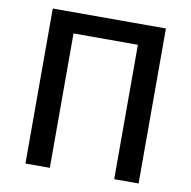

<svg xmlns="http://www.w3.org/2000/svg" viewBox="-82 -818 895 899"><g transform="rotate(10 366.0 -368.5)"><path d="M97 0H213V-639H519V0H635V-737H97Z"/></g></svg>

Font: Noto Sans JP Medium
Style: Regular
Weight: 500
Designer: Ryoko NISHIZUKA  (kana, bopomofo & ideographs); Paul D. Hunt (Latin, Greek & Cyrillic); Sandoll Communications , Soo-you
Foundry: Adobe
Version: Version 2.002;hotconv 1.0.116;makeotfexe 2.5.65601